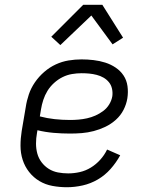

<svg xmlns="http://www.w3.org/2000/svg" viewBox="-20 -777 640 805"><path d="M261 8Q230 8 200 2.5Q170 -3 145 -18Q120 -33 102 -56Q84 -79 75 -107Q66 -135 66 -166Q66 -197 71 -228L88 -328Q92 -355 101 -381.5Q110 -408 126.5 -432Q143 -456 165.5 -475.5Q188 -495 214 -507Q240 -519 267.5 -523.5Q295 -528 322 -528Q347 -528 372.5 -525Q398 -522 421.5 -514.5Q445 -507 465 -493.5Q485 -480 498 -460.5Q511 -441 514.5 -416Q518 -391 514 -365Q510 -340 498 -316.5Q486 -293 466 -275Q446 -257 422 -245.5Q398 -234 373 -227.5Q348 -221 323.5 -219Q299 -217 274 -217Q239 -217 204.5 -220Q170 -223 137 -231L135 -219Q131 -197 131 -175Q131 -153 136.5 -133Q142 -113 154.5 -96.5Q167 -80 184.5 -69Q202 -58 223 -54Q244 -50 266 -50Q290 -50 314.5 -55.5Q339 -61 361 -74.5Q383 -88 400.5 -107.5Q418 -127 429 -150L484 -126Q467 -95 443.5 -68.5Q420 -42 390 -24.5Q360 -7 326.5 0.5Q293 8 261 8ZM274 -274Q291 -274 309 -275.5Q327 -277 345 -281Q363 -285 380 -292.5Q397 -300 412.5 -311.5Q428 -323 438 -339.5Q448 -356 451 -374Q453 -390 449.5 -405.5Q446 -421 436.5 -432.5Q427 -444 414 -451.5Q401 -459 385.5 -463Q370 -467 354.5 -468.5Q339 -470 322 -470Q302 -470 281.5 -466.5Q261 -463 242 -453.5Q223 -444 206.5 -429Q190 -414 179 -396Q168 -378 161.5 -358Q155 -338 152 -319L147 -289Q177 -281 209 -277.5Q241 -274 274 -274ZM233 -588 195 -623 329 -757H409L496 -619L452 -591L363 -712Z"/></svg>

Font: Iosevka HT Light Extended
Style: Italic
Weight: 300
Width: 7
Italic angle: -9°
Monospace: yes
Designer: Belleve Invis
Foundry: Belleve Invis
Version: Version 32.3.0; ttfautohint (v1.8.4)